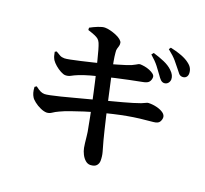

<svg xmlns="http://www.w3.org/2000/svg" viewBox="-144 -983 1287 1208"><g transform="rotate(20 500.0 -378.5)"><path d="M835 -588Q822 -589 812 -599Q802 -609 790 -627Q776 -647 755.5 -673.5Q735 -700 700 -730L711 -744Q752 -732 786.5 -717Q821 -702 843 -681Q859 -666 865.5 -652.5Q872 -639 872 -625Q871 -609 861 -598.5Q851 -588 835 -588ZM576 55Q558 55 543 42Q528 29 517.5 8.5Q507 -12 503 -33Q501 -44 498.5 -63Q496 -82 493.5 -108.5Q491 -135 485 -162Q479 -195 471.5 -233Q464 -271 456 -309Q448 -347 440 -383.5Q432 -420 425 -450.5Q418 -481 413 -502Q403 -542 394 -578.5Q385 -615 377 -643Q369 -671 363 -685Q357 -699 348 -707Q339 -715 322.5 -722Q306 -729 275 -739L274 -754Q297 -767 324.5 -778Q352 -789 369 -789Q385 -789 405 -784Q425 -779 444.5 -771Q464 -763 477 -752.5Q490 -742 492 -732Q494 -720 491 -710Q488 -700 485 -690Q482 -680 484 -665Q486 -639 492 -606.5Q498 -574 508 -526Q525 -448 539.5 -383.5Q554 -319 565.5 -268.5Q577 -218 586.5 -180.5Q596 -143 602 -119Q614 -76 621.5 -49.5Q629 -23 629 7Q629 26 617 40Q605 54 576 55ZM206 -161Q187 -161 163.5 -171.5Q140 -182 121 -197Q102 -212 96 -223Q89 -234 84.5 -249.5Q80 -265 79 -287L91 -295Q113 -278 126.5 -272Q140 -266 154 -266Q164 -266 191 -271.5Q218 -277 256 -286.5Q294 -296 336.5 -307.5Q379 -319 420 -329.5Q461 -340 494 -349Q528 -358 563.5 -367.5Q599 -377 633.5 -386Q668 -395 696.5 -404Q725 -413 745 -420Q763 -427 772 -432Q781 -437 788 -437Q817 -438 844.5 -431Q872 -424 889 -411.5Q906 -399 906 -382Q906 -367 897 -352.5Q888 -338 858 -335Q811 -331 770 -326Q729 -321 688 -313.5Q647 -306 602 -295.5Q557 -285 502 -271Q466 -261 424 -247.5Q382 -234 343.5 -220.5Q305 -207 278 -194Q254 -183 239 -172.5Q224 -162 206 -161ZM236 -422Q223 -422 203.5 -432.5Q184 -443 166.5 -458Q149 -473 139 -488Q132 -501 129 -511Q126 -521 123 -538L134 -544Q152 -533 164 -526.5Q176 -520 194 -520Q205 -520 232.5 -525.5Q260 -531 297 -539.5Q334 -548 373 -557.5Q412 -567 444 -575Q490 -588 521 -597Q552 -606 577 -614Q611 -625 629.5 -636.5Q648 -648 654 -648Q667 -648 685 -645Q703 -642 720 -635Q737 -628 748 -619Q759 -610 759 -599Q759 -581 749 -567.5Q739 -554 710 -549Q672 -542 625 -532Q578 -522 535.5 -512.5Q493 -503 467 -496Q426 -486 383 -474Q340 -462 309 -449Q287 -440 271 -431Q255 -422 236 -422ZM932 -664Q917 -664 907 -675Q897 -686 883 -705Q869 -723 850 -745.5Q831 -768 792 -799L801 -812Q844 -803 877.5 -790Q911 -777 931 -761Q950 -747 957.5 -731.5Q965 -716 965 -699Q965 -683 956 -673.5Q947 -664 932 -664Z"/></g></svg>

Font: Noto Serif SC ExtraLight
Style: Bold
Weight: 700
Version: Version 2.002-H1;hotconv 1.1.0;makeotfexe 2.6.0